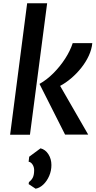

<svg xmlns="http://www.w3.org/2000/svg" viewBox="-20 -819 581 1167"><path d="M41.5 0 145 -799H266.5L162 0ZM375.5 -1 220 -309Q264 -333.5 304.2 -373.8Q344.5 -414 375.5 -461.8Q406.5 -509.5 422 -557H541Q537.5 -519 519.8 -480.5Q502 -442 474.2 -407Q446.5 -372 413 -343.5Q379.5 -315 345.5 -297L516 -1ZM196.5 328 154 300 156 287.5Q172 275.5 179.5 260Q187 244.5 187.5 219Q188.5 198.5 178.5 182.2Q168.5 166 154 164L157.5 133.5L226.5 82.5Q256 90 274.2 118.5Q292.5 147 292.5 184Q292.5 219 279 250.2Q265.5 281.5 243.5 302.5Q221.5 323.5 196.5 328Z"/></svg>

Font: Merriweather Sans Medium
Style: Italic
Weight: 500
Italic angle: -7.5°
Designer: Eben Sorkin
Foundry: Eben Sorkin
Version: Version 2.001